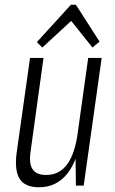

<svg xmlns="http://www.w3.org/2000/svg" viewBox="-20 -785 486 812"><path d="M109 -142Q102 -93 118 -69Q134 -45 175 -45Q231 -45 264 -90Q297 -135 309 -224L336 -289L328 -229Q312 -112 266 -52.5Q220 7 145 7Q86 7 63.5 -28Q41 -63 50 -136L107 -540H164ZM334 0H301L299 -154L353 -540H410ZM136 -607 280 -765H301L401 -609L371 -584L276 -703H288L159 -584Z"/></svg>

Font: Pathway Extreme Condensed Thin
Style: Italic
Weight: 250
Width: 3
Italic angle: -8°
Version: Version 1.001;gftools[0.9.26]